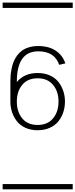

<svg xmlns="http://www.w3.org/2000/svg" viewBox="-20 -990 570 1453"><path d="M422.9 -221.2Q422.9 -298.3 381.3 -347.9Q339.8 -397.5 264.6 -397.5Q189.5 -397.5 148.4 -348.1Q107.4 -298.8 107.4 -221.2Q107.4 -143.6 148.4 -94Q189.5 -44.4 264.6 -44.4Q339.8 -44.4 381.3 -94Q422.9 -143.6 422.9 -221.2ZM264.6 -437.5Q316.4 -437.5 357.2 -419.2Q397.9 -400.9 422.4 -369.6Q446.8 -338.4 459.2 -300.5Q471.7 -262.7 471.7 -221.2Q471.7 -179.7 459.2 -141.6Q446.8 -103.5 422.4 -72.5Q397.9 -41.5 357.2 -22.9Q316.4 -4.4 264.6 -4.4Q212.9 -4.4 172.4 -22.9Q131.8 -41.5 107.7 -72.8Q83.5 -104 71 -141.8Q58.6 -179.7 58.6 -221.2V-372.1Q58.6 -397.5 60.5 -420.7Q62.5 -443.8 68.1 -471.7Q73.7 -499.5 83 -522.7Q92.3 -545.9 108.6 -568.6Q125 -591.3 146.5 -606.9Q168 -622.6 199.5 -632.1Q231 -641.6 269.5 -641.6Q348.6 -641.6 401.4 -606.7Q454.1 -571.8 474.6 -510.3L427.7 -499.5Q393.6 -601.6 269.5 -601.6Q107.4 -601.6 107.4 -372.1V-369.1Q163.6 -437.5 264.6 -437.5ZM0 402.8H530.3V442.9H0ZM0 -970.2H530.3V-930.2H0Z"/></svg>

Font: AzarMehrMSRS1
Style: Regular
Weight: 1
Designer: Amin Abedi
Version: Version 1.00